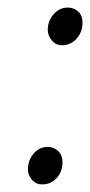

<svg xmlns="http://www.w3.org/2000/svg" viewBox="-20 -482 239 510"><path d="M54.2 -32.2Q54.2 -56.2 69.3 -74Q84.5 -91.8 106.9 -91.8Q123 -91.8 134.5 -80.8Q146 -69.8 146 -50.8Q146 -26.4 130.9 -9.3Q115.7 7.8 91.8 7.8Q75.7 7.8 64.9 -4.4Q54.2 -16.6 54.2 -32.2ZM106.9 -402.8Q106.9 -426.3 122.3 -444.1Q137.7 -461.9 160.2 -461.9Q176.3 -461.9 187.7 -451.4Q199.2 -440.9 199.2 -421.9Q199.2 -397 183.6 -379.4Q168 -361.8 144 -361.8Q128.4 -361.8 117.7 -374.5Q106.9 -387.2 106.9 -402.8Z"/></svg>

Font: Dehuti Alt
Style: Italic
Weight: 400
Version: Version 1.2